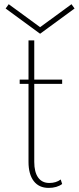

<svg xmlns="http://www.w3.org/2000/svg" viewBox="-20 -900 384 936"><path d="M217 16Q257.5 16 283 -3L276 -25Q253.5 -8 220.5 -8Q185 -8 166 -34.5Q147 -61 147 -111V-491H283V-512H147V-703H119V-512H76V-491H119V-111Q119 -50.5 144.5 -17.2Q170 16 217 16ZM175.5 -735.5 343.5 -858.5 328.5 -879.5 175.5 -767.5 22.5 -879.5 7.5 -858.5Z"/></svg>

Font: Spartan Thin
Style: Regular
Weight: 100
Designer: Matt Bailey, Mirko Velimirovic
Foundry: Matt Bailey
Version: Version 1.003; ttfautohint (v1.8.3)